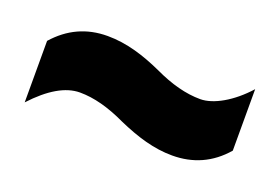

<svg xmlns="http://www.w3.org/2000/svg" viewBox="-43 -553 586 402"><g transform="rotate(20 250.0 -352.5)"><path d="M233 -289C276 -270 315 -258 356 -258C402 -258 441 -275 472 -311V-448C439 -411 400 -389 371 -389C339 -389 305 -398 267 -416C227 -434 187 -447 144 -447C97 -447 59 -429 28 -394V-257C64 -296 98 -316 130 -316C161 -316 195 -307 233 -289Z"/></g></svg>

Font: Noto Sans Myanmar ExtraCondensed Black
Style: Regular
Weight: 900
Width: 2
Designer: Monotype Design Team
Foundry: Monotype Imaging Inc.
Version: Version 2.107